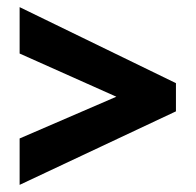

<svg xmlns="http://www.w3.org/2000/svg" viewBox="-20 -695 549 538"><path d="M35 -177V-307L306 -424L35 -545V-675L473 -462V-383Z"/></svg>

Font: Noto Sans Malayalam UI Condensed ExtraBold
Style: Regular
Weight: 800
Width: 3
Designer: Jelle Bosma - Monotype Design Team
Foundry: Monotype Imaging Inc.
Version: Version 2.104; ttfautohint (v1.8.4.7-5d5b)